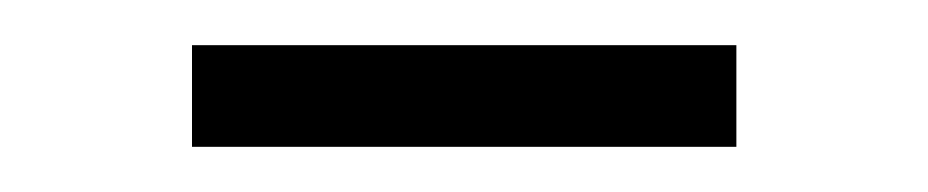

<svg xmlns="http://www.w3.org/2000/svg" viewBox="-20 -328 411 85"><path d="M65 -263V-308H306V-263Z"/></svg>

Font: Saira SemiExpanded ExtraLight
Style: Regular
Weight: 250
Width: 6
Designer: Hector Gatti with collaboration of the Omnibus-Type team
Foundry: Omnibus-Type
Version: Version 1.101